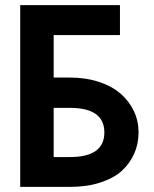

<svg xmlns="http://www.w3.org/2000/svg" viewBox="-20 -731 601 751"><path d="M59.1 0H189.9H253.4C297.4 0 336.4 -5.4 371.1 -16.6C405.8 -27.8 434.6 -43 456.1 -62.5C477.5 -82 493.7 -104.5 504.9 -129.9C516.1 -155.3 522 -183.1 522 -212.9C522 -242.2 516.1 -270 503.9 -295.9C491.7 -321.8 474.6 -344.7 452.1 -364.3C429.7 -383.8 401.4 -399.4 367.2 -410.6C333 -421.9 294.9 -427.7 253.4 -427.7H189.9V-593.8H449.2V-710.9H59.1V-593.8ZM189.9 -309.1H253.4C343.3 -309.1 388.2 -276.9 388.2 -212.9C388.2 -148.9 343.3 -116.7 253.4 -116.7H189.9Z"/></svg>

Font: Tuffy
Style: Bold
Weight: 700
Designer: Thatcher Ulrich, Karoly Barta, Michael Everson
Version: Version 001.270